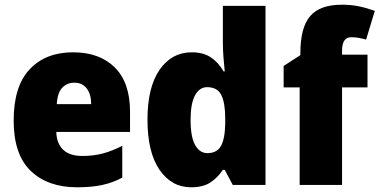

<svg xmlns="http://www.w3.org/2000/svg" viewBox="-20 -785 1611 815"><path d="M290 -563Q402 -563 467 -499Q532 -435 532 -310V-225H219Q220 -177 247.5 -150Q275 -123 330 -123Q377 -123 416.5 -133.5Q456 -144 499 -166V-31Q460 -10 415 0Q370 10 307 10Q183 10 110.5 -59.5Q38 -129 38 -273Q38 -419 106 -491Q174 -563 290 -563ZM296 -434Q265 -434 244.5 -413Q224 -392 221 -343H367Q367 -385 348 -409.5Q329 -434 296 -434Z M791 10Q708 10 657 -64.5Q606 -139 606 -277Q606 -415 657.5 -489Q709 -563 794 -563Q843 -563 875 -541.5Q907 -520 929 -482H934Q931 -509 928.5 -542Q926 -575 926 -603V-760H1107V0H968L934 -64H926Q904 -31 873 -10.5Q842 10 791 10ZM860 -135Q901 -135 918 -165.5Q935 -196 936 -261V-282Q936 -348 919.5 -381.5Q903 -415 859 -415Q827 -415 808 -380.5Q789 -346 789 -276Q789 -203 808.5 -169Q828 -135 860 -135Z M1540 -414H1432V0H1252V-414H1184V-505L1255 -551V-560Q1255 -668 1296.5 -716.5Q1338 -765 1431 -765Q1470 -765 1502 -758.5Q1534 -752 1571 -739L1534 -617Q1520 -621 1504 -624Q1488 -627 1471 -627Q1432 -627 1432 -570V-553H1540Z"/></svg>

Font: Noto Sans Gurmukhi SemiCondensed Black
Style: Regular
Weight: 900
Width: 4
Designer: Jelle Bosma - Monotype Design Team
Foundry: Monotype Imaging Inc.
Version: Version 2.004; ttfautohint (v1.8.4.7-5d5b)